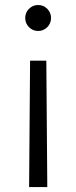

<svg xmlns="http://www.w3.org/2000/svg" viewBox="-20 -570 307 773"><path d="M97.2 183.1 101.1 -325.7H166.5L170.4 183.1ZM133.3 -445.3Q111.8 -445.3 96.7 -460.7Q81.5 -476.1 81.5 -497.6Q81.5 -519 96.7 -534.4Q111.8 -549.8 133.3 -549.8Q155.3 -549.8 170.4 -534.4Q185.5 -519 185.5 -497.6Q185.5 -476.1 170.4 -460.7Q155.3 -445.3 133.3 -445.3Z"/></svg>

Font: Inter 18pt Light
Style: Regular
Weight: 300
Designer: Rasmus Andersson
Foundry: rsms
Version: Version 4.001;git-66647c0bb